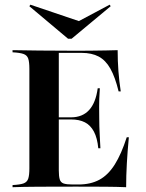

<svg xmlns="http://www.w3.org/2000/svg" viewBox="-20 -780 609 800"><path d="M32.3 0V-8.9Q62.9 -10.5 77.8 -15.7Q92.7 -21 97.6 -35.5Q102.4 -50 102.4 -78.2V-492.7Q102.4 -521.8 97.6 -535.9Q92.7 -550 77.8 -555.2Q62.9 -560.5 32.3 -562.1V-571Q75 -570.2 144 -569.4Q212.9 -568.5 304 -568.5Q335.5 -568.5 365.3 -569Q395.2 -569.4 421.8 -569.8Q448.4 -570.2 470.2 -571Q470.2 -526.6 473.4 -483.9Q476.6 -441.1 483.1 -399.2H474.2Q459.7 -458.9 439.9 -494Q420.2 -529 391.1 -544.4Q362.1 -559.7 320.2 -559.7H225V-69.4Q225 -45.2 229 -32.3Q233.1 -19.4 245.6 -15.3Q258.1 -11.3 282.3 -11.3H307.3Q357.3 -11.3 394 -31Q430.6 -50.8 458.1 -94.4Q485.5 -137.9 508.1 -208.1H516.9Q511.3 -150 508.5 -98.8Q505.6 -47.6 505.6 0Q468.5 -1.6 417.3 -2Q366.1 -2.4 296.8 -2.4Q208.1 -2.4 141.1 -2Q74.2 -1.6 32.3 0ZM199.2 -282.3V-291.1H354.8V-282.3ZM389.5 -162.1Q385.5 -204.8 371.4 -231.5Q357.3 -258.1 333.9 -270.2Q310.5 -282.3 275.8 -282.3V-291.1Q323.4 -291.1 351.2 -321.4Q379 -351.6 387.1 -412.1H396Q392.7 -362.1 393.1 -335.9Q393.5 -309.7 393.5 -287.1Q393.5 -270.2 394 -253.2Q394.4 -236.3 395.6 -214.9Q396.8 -193.5 398.4 -162.1ZM437.1 -760.5 441.1 -754 278.2 -618.5H263.7L102.4 -754L106.5 -760.5L325.8 -686.3L296 -685.5Z"/></svg>

Font: Playfair 144pt
Style: Bold
Weight: 700
Version: Version 2.001;gftools[0.9.30]